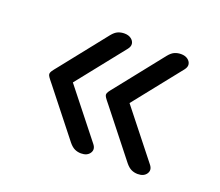

<svg xmlns="http://www.w3.org/2000/svg" viewBox="-94 -649 913 796"><g transform="rotate(20 362.5 -250.5)"><path d="M330 14Q315 14 302 8Q289 2 276 -14L118 -214Q104 -231 99 -238.5Q94 -246 94 -251Q94 -257 99 -264.5Q104 -272 118 -289L276 -488Q289 -504 302 -509.5Q315 -515 330 -515Q348 -515 359.5 -506.5Q371 -498 373 -486Q375 -474 365 -461L198 -251L365 -40Q380 -21 368.5 -3.5Q357 14 330 14ZM580 14Q565 14 552 8Q539 2 526 -14L368 -214Q354 -231 349 -238.5Q344 -246 344 -251Q344 -257 349 -264.5Q354 -272 368 -289L526 -488Q539 -504 552 -509.5Q565 -515 580 -515Q598 -515 609.5 -506.5Q621 -498 623 -486Q625 -474 615 -461L448 -251L615 -40Q630 -21 618.5 -3.5Q607 14 580 14Z"/></g></svg>

Font: Playwrite BE WAL
Style: Regular
Weight: 400
Designer: Veronika Burian, José Scaglione
Foundry: TypeTogether
Version: Version 1.002